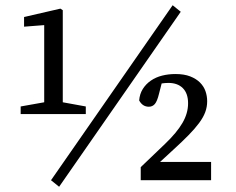

<svg xmlns="http://www.w3.org/2000/svg" viewBox="-20 -689 901 734"><path d="M206 25 175 0 640 -669 671 -644ZM72 -624 211 -656 220 -650V-298L308 -282V-253H59V-282L149 -298V-593L72 -587ZM518 0V-50L611 -139Q656 -182 677.5 -219Q699 -256 699 -294Q699 -332 679 -352Q659 -372 624 -372Q618 -372 611.5 -371.5Q605 -371 598 -370L588 -331Q581 -302 572 -291.5Q563 -281 549 -281Q525 -281 512 -305Q514 -330 526 -349Q538 -368 557 -381Q576 -394 600 -400Q624 -406 651 -406Q684 -406 707 -397Q730 -388 744.5 -373.5Q759 -359 765.5 -340.5Q772 -322 772 -302Q772 -280 764.5 -260Q757 -240 741 -218.5Q725 -197 701 -172.5Q677 -148 643 -117L592 -70H787V0Z"/></svg>

Font: Source Serif Pro
Style: Regular
Weight: 400
Designer: Frank Grießhammer
Foundry: Adobe Systems Incorporated
Version: Version 2.000;PS 1.000;hotconv 16.6.51;makeotf.lib2.5.65220